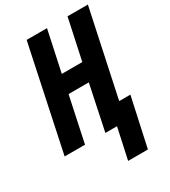

<svg xmlns="http://www.w3.org/2000/svg" viewBox="-224 -822 1013 1143"><g transform="rotate(-30 283.0 -251.0)"><path d="M357 0H277L342 -310H203L137 0H-3L148 -714H288L228 -434H369L429 -714H569L443 -123H520L447 212H311Z"/></g></svg>

Font: Noto Sans Display Ex Bold Cond
Style: Italic
Weight: 800
Width: 3
Italic angle: -12°
Designer: Monotype Design team
Foundry: Monotype Imaging Inc.
Version: Version 1.000